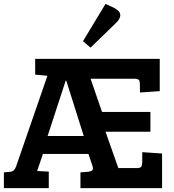

<svg xmlns="http://www.w3.org/2000/svg" viewBox="-20 -968 894 988"><path d="M63 -112 224 -578 161 -584V-665H802V-499L700 -492V-532Q700 -549 695 -556Q690 -563 671 -563H446L505 -392H754V-290H523L589 -103H684Q702 -103 707 -110.5Q712 -118 712 -135V-185L814 -178V0H394V-81L432 -84Q449 -86 455 -92Q461 -98 456 -114L435 -176H201L171 -88L231 -85V0H0V-81L33 -84Q54 -86 63 -112ZM318 -553 225 -268H411L321 -553ZM407 -756 523 -948 570 -926Q599 -910 599 -890Q599 -870 574 -847L446 -723Z"/></svg>

Font: Bree Serif
Style: Regular
Weight: 400
Designer: Veronika Burian, Jos Scaglione
Foundry: TypeTogether
Version: Version 1.001